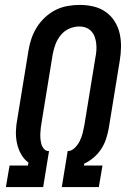

<svg xmlns="http://www.w3.org/2000/svg" viewBox="-20 -763 540 783"><path d="M4 0 19 -88H94L96 -100Q77 -114 65.5 -135Q54 -156 49 -180Q44 -204 45 -229.5Q46 -255 51 -280L96 -556Q100 -581 108 -605Q116 -629 130 -651.5Q144 -674 164 -692.5Q184 -711 207 -722.5Q230 -734 255.5 -738.5Q281 -743 305 -743Q334 -743 361.5 -736.5Q389 -730 411 -714.5Q433 -699 447.5 -676Q462 -653 468 -626.5Q474 -600 473.5 -571Q473 -542 468 -513L423 -237Q419 -216 412 -195Q405 -174 392.5 -155Q380 -136 362 -120.5Q344 -105 324 -96L322 -88H398L383 0H232L256 -147Q272 -147 285 -160Q298 -173 305.5 -188.5Q313 -204 317 -220Q321 -236 324 -252L369 -528Q372 -542 373 -556.5Q374 -571 372.5 -585Q371 -599 366.5 -612Q362 -625 353 -635Q344 -645 331 -650Q318 -655 303 -655Q282 -655 262 -646Q242 -637 228 -620Q214 -603 206.5 -583Q199 -563 195 -542L150 -266Q148 -255 146.5 -243Q145 -231 144.5 -219.5Q144 -208 145 -196.5Q146 -185 149 -174.5Q152 -164 159.5 -155.5Q167 -147 178 -147H180L156 0Z"/></svg>

Font: Iosevka Curly Semibold Oblique
Style: Regular
Weight: 600
Italic angle: -9°
Monospace: yes
Designer: Belleve Invis
Foundry: Belleve Invis
Version: Version 11.1.0; ttfautohint (v1.8.3)